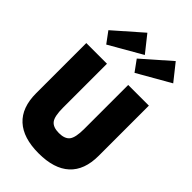

<svg xmlns="http://www.w3.org/2000/svg" viewBox="-351 -1317 1445 1445"><g transform="rotate(45 371.0 -594.5)"><path d="M484 -825H704V-291Q704 -139 619.5 -61.5Q535 16 371 16Q207 16 122.5 -61.5Q38 -139 38 -291V-825H258V-357Q258 -265 283.5 -232.5Q309 -200 371 -200Q433 -200 458.5 -232.5Q484 -265 484 -357ZM87 -1011 308 -1205 413 -1073 152 -923ZM389 -1011 610 -1205 715 -1073 453 -923Z"/></g></svg>

Font: Spartan MB
Style: Regular
Weight: 900
Designer: Matt Bailey
Foundry: Matt Bailey
Version: Version 001.001